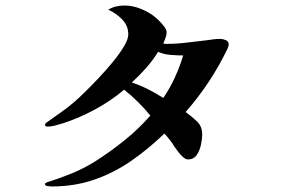

<svg xmlns="http://www.w3.org/2000/svg" viewBox="-20 -733 1040 696"><path d="M644 -532Q622 -532 598 -534Q574 -536 553 -545Q534 -514 509.5 -486.5Q485 -459 458 -434Q488 -424 516.5 -409.5Q545 -395 572 -378Q596 -413 614 -452.5Q632 -492 644 -532ZM809 -572Q809 -565 804 -555Q745 -432 653 -327Q675 -311 694 -293Q713 -275 713 -245Q713 -230 708.5 -208.5Q704 -187 693 -171Q682 -155 661 -155Q653 -155 643 -164Q633 -173 624.5 -184.5Q616 -196 612 -202Q604 -215 595 -226.5Q586 -238 576 -249Q517 -192 454.5 -149Q392 -106 321 -81.5Q250 -57 166 -57Q162 -57 152.5 -58.5Q143 -60 143 -65Q143 -69 146.5 -70.5Q150 -72 153 -73Q198 -87 241.5 -105Q285 -123 325 -148Q380 -183 431 -224Q482 -265 525 -314Q504 -340 480 -363.5Q456 -387 430 -408Q383 -368 325 -336.5Q267 -305 208 -286Q195 -282 180 -278Q165 -274 151 -274Q149 -274 146 -276Q143 -278 143 -280Q143 -285 149 -289Q175 -308 200.5 -325.5Q226 -343 250 -364Q264 -376 287.5 -399Q311 -422 338 -450.5Q365 -479 389.5 -509Q414 -539 429.5 -565Q445 -591 445 -608Q445 -640 422.5 -663Q400 -686 372 -698Q386 -706 400.5 -709.5Q415 -713 431 -713Q459 -713 486.5 -702.5Q514 -692 536 -676Q543 -671 554.5 -660Q566 -649 575 -637Q584 -625 584 -616Q584 -606 580 -595.5Q576 -585 572 -575Q575 -574 583 -574Q620 -574 656 -578.5Q692 -583 729 -587Q742 -589 754 -590.5Q766 -592 779 -592Q788 -592 798.5 -587.5Q809 -583 809 -572Z"/></svg>

Font: Kaisei HarunoUmi
Style: Bold
Weight: 700
Designer: Font-Kai, 金井和夫
Foundry: KAZUO KANAI
Version: Version 5.003